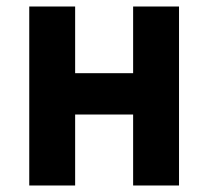

<svg xmlns="http://www.w3.org/2000/svg" viewBox="-20 -570 640 590"><path d="M69.9 0V-550H210.9V-345.1H389.1V-550H530.1V0H389.1V-218.1H210.9V0Z"/></svg>

Font: JetBrains Mono
Style: Regular
Weight: 400
Monospace: yes
Designer: Philipp Nurullin, Konstantin Bulenkov
Foundry: JetBrains
Version: Version 2.305